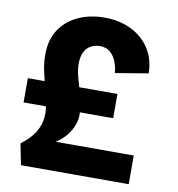

<svg xmlns="http://www.w3.org/2000/svg" viewBox="-83 -822 831 897"><g transform="rotate(10 332.5 -373.5)"><path d="M76 0 56 -100Q96 -130 117 -161.5Q138 -193 143.5 -226Q149 -259 143 -291H37V-406H117Q110 -433 104 -463Q98 -493 98 -530Q98 -600 130 -648Q162 -696 217 -721.5Q272 -747 342 -747Q411 -747 466.5 -720.5Q522 -694 555 -644.5Q588 -595 589 -526L433 -500Q431 -529 421 -554Q411 -579 392.5 -595.5Q374 -612 344 -612Q318 -612 299 -601Q280 -590 269.5 -568.5Q259 -547 259 -514Q259 -489 265.5 -462Q272 -435 281 -406H462V-291H304Q308 -251 285.5 -208.5Q263 -166 217 -136H587V0Z"/></g></svg>

Font: Parkinsans Light
Style: Bold
Weight: 700
Version: Version 1.000